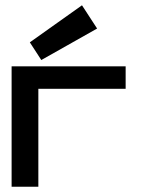

<svg xmlns="http://www.w3.org/2000/svg" viewBox="-20 -706 586 726"><path d="M23.9 -455.1H455.1V-370.1H125V0H23.9ZM347.2 -598.1 136.2 -479 92.8 -545.9 290 -686Z"/></svg>

Font: Anonymous Pro
Style: Bold
Weight: 700
Monospace: yes
Designer: Mark Simonson
Version: Version 1.003